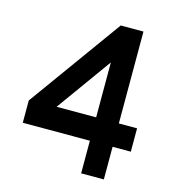

<svg xmlns="http://www.w3.org/2000/svg" viewBox="-108 -813 827 905"><g transform="rotate(15 306.0 -361.0)"><path d="M480.8 -273.4H569.8V-159.4H480.8V-0.2H370V-159.4H42.6V-268L370 -721.8H480.8ZM370 -273.4V-541.4L177.2 -273.4Z"/></g></svg>

Font: SUIT Variable
Style: Regular
Weight: 400
Designer: Sunn Youn; Korean Glyphs from Source Han Sans (Sandoll Communications; Soo-young Jang, Joo-yeon Kang)
Foundry: Sunn
Version: Version 1.150;FEAKit 1.0